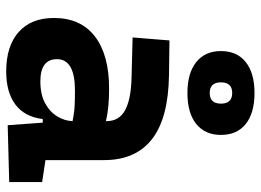

<svg xmlns="http://www.w3.org/2000/svg" viewBox="-132 -708 850 626"><g transform="rotate(90 293.0 -395.0)"><path d="M388.2 4.9 379.9 -109.4H368.2Q360.8 -49.8 320.6 -20Q280.3 9.8 212.9 9.8Q130.4 9.8 84.5 -30.8Q38.6 -71.3 38.6 -146Q38.6 -232.9 98.6 -279.3Q158.7 -325.7 269 -325.7Q301.3 -325.7 326.4 -323.2Q351.6 -320.8 375 -315.4V-316.9Q375 -358.4 339.6 -377.7Q304.2 -397 234.4 -398.9L102.1 -402.3L111.8 -522.5L224.6 -521Q365.2 -519 433.6 -465.6Q502 -412.1 502 -309.6V-118.2L573.7 -107.4V0ZM375 -206.5Q346.7 -212.4 323.7 -213.4Q300.8 -214.4 275.4 -214.4Q172.9 -214.4 172.9 -155.8Q172.9 -101.6 245.6 -101.6Q287.6 -101.6 316.2 -116.9Q344.7 -132.3 359.4 -156.5Q374 -180.7 375 -206.5ZM283.2 -581.1Q218.3 -581.1 182.4 -609.9Q146.5 -638.7 146.5 -690.4Q146.5 -742.7 182.4 -771.2Q218.3 -799.8 283.2 -799.8Q348.6 -799.8 384.3 -771.2Q419.9 -742.7 419.9 -690.4Q419.9 -638.7 384.3 -609.9Q348.6 -581.1 283.2 -581.1ZM283.2 -653.8Q317.9 -653.8 317.9 -690.4Q317.9 -727.1 283.2 -727.1Q248.5 -727.1 248.5 -690.4Q248.5 -653.8 283.2 -653.8Z"/></g></svg>

Font: Cascadia Code PL
Style: Bold
Weight: 700
Monospace: yes
Designer: Aaron Bell
Foundry: Saja Typeworks
Version: Version 2404.023; ttfautohint (v1.8.4)